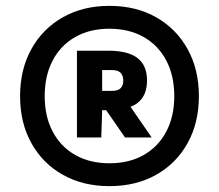

<svg xmlns="http://www.w3.org/2000/svg" viewBox="-20 -769 746 655"><path d="M353.5 -134Q263 -134 194.2 -172.8Q125.5 -211.5 87 -280.8Q48.5 -350 48.5 -441Q48.5 -532 87 -601.5Q125.5 -671 194.2 -710Q263 -749 353.5 -749Q444 -749 512.8 -710Q581.5 -671 620 -601.5Q658.5 -532 658.5 -441Q658.5 -350 620 -280.8Q581.5 -211.5 512.8 -172.8Q444 -134 353.5 -134ZM406.5 -300 339.5 -397 421.5 -410 497.5 -300ZM353.5 -212Q420.5 -212 470.2 -240.2Q520 -268.5 547.2 -320Q574.5 -371.5 574.5 -441Q574.5 -511 547.2 -562.8Q520 -614.5 470 -642.8Q420 -671 353 -671Q286.5 -671 236.8 -642.8Q187 -614.5 159.8 -562.8Q132.5 -511 132.5 -441Q132.5 -371.5 159.8 -320Q187 -268.5 236.8 -240.2Q286.5 -212 353.5 -212ZM242.5 -300V-596H349.5Q416.5 -596 449 -571Q481.5 -546 481.5 -494.5Q481.5 -442.5 449.2 -417.8Q417 -393 349.5 -393H328.5L325.5 -300ZM328.5 -459H362.5Q400.5 -459 400.5 -494Q400.5 -530 362.5 -530H328.5Z"/></svg>

Font: Encode Sans SC SemiExpanded Black
Style: Regular
Weight: 900
Width: 6
Designer: Multiple Designers
Foundry: Impallari Type
Version: Version 3.002